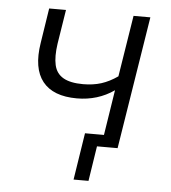

<svg xmlns="http://www.w3.org/2000/svg" viewBox="-48 -533 627 705"><g transform="rotate(5 266.0 -180.0)"><path d="M304 129H249L276 -44H386L380 0H324ZM339 0 372 -211Q342 -190 307.5 -179.5Q273 -169 235 -169Q147 -169 108.5 -217.5Q70 -266 85 -360L105 -489H167L147 -363Q140 -315 147 -284Q154 -253 180 -238Q206 -223 253 -223Q290 -223 320 -232.5Q350 -242 380 -263L416 -489H478L400 0Z"/></g></svg>

Font: Nunito Sans 10pt SemiCondensed Light
Style: Italic
Weight: 300
Width: 4
Italic angle: -9°
Designer: Vernon Adams
Foundry: Vernon Adams
Version: Version 3.101;gftools[0.9.27]